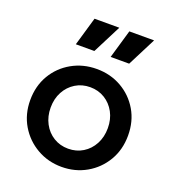

<svg xmlns="http://www.w3.org/2000/svg" viewBox="-146 -918 944 1042"><g transform="rotate(20 326.5 -396.5)"><path d="M327 12Q405 12 469 -24.5Q533 -61 571 -125Q609 -189 609 -271Q609 -353 571.5 -416.5Q534 -480 470 -516.5Q406 -553 327 -553Q248 -553 183.5 -516.5Q119 -480 81.5 -416.5Q44 -353 44 -271Q44 -190 82 -126Q120 -62 184.5 -25Q249 12 327 12ZM327 -93Q280 -93 242.5 -116Q205 -139 183.5 -179.5Q162 -220 162 -271Q162 -322 183.5 -362Q205 -402 242.5 -425Q280 -448 327 -448Q374 -448 411.5 -425Q449 -402 470.5 -362Q492 -322 492 -271Q492 -220 470.5 -179.5Q449 -139 411.5 -116Q374 -93 327 -93ZM173 -640H280L364 -805H221ZM374 -640H481L565 -805H422Z"/></g></svg>

Font: Custom Plus Jakarta Sans SemiBold
Style: Regular
Weight: 600
Designer: Gumpita Rahayu & FullSphere
Foundry: Tokotype & FullSphere
Version: Version 1.001;hotconv 1.0.117;makeotfexe 2.5.65602